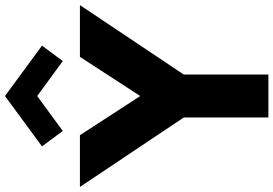

<svg xmlns="http://www.w3.org/2000/svg" viewBox="-208 -906 1088 764"><g transform="rotate(-90 336.0 -524.0)"><path d="M250.5 0V-336.8L-25.9 -750H180L335.9 -510L491.8 -750H697.7L421.4 -336.8V0ZM196.8 -818.2 135.5 -900.9 335.9 -1048.2 536.4 -900.9 475 -818.2 335.9 -920Z"/></g></svg>

Font: Spartan ExtBd
Style: Regular
Weight: 800
Designer: Matt Bailey, Mirko Velimirovic
Foundry: Matt Bailey
Version: Version 1.005